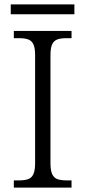

<svg xmlns="http://www.w3.org/2000/svg" viewBox="-20 -855 389 875"><path d="M43 0V-33H69Q92 -33 108 -38.5Q124 -44 132 -61Q140 -78 140 -111V-603Q140 -637 132 -653.5Q124 -670 108 -675.5Q92 -681 69 -681H43V-714H306V-681H281Q258 -681 242 -675.5Q226 -670 218 -653.5Q210 -637 210 -603V-111Q210 -78 218 -61Q226 -44 242 -38.5Q258 -33 281 -33H306V0ZM29 -790V-835H319V-790Z"/></svg>

Font: Noto Rashi Hebrew Light
Style: Regular
Weight: 300
Version: Version 1.006